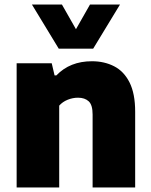

<svg xmlns="http://www.w3.org/2000/svg" viewBox="-20 -828 667 848"><path d="M53.5 0V-548.5H208.5L221 -495H229Q289 -557.5 386 -557.5Q441 -557.5 484.2 -535.2Q527.5 -513 552.2 -463.8Q577 -414.5 577 -334.5V0H389V-322.5Q389 -364.5 371.8 -380.5Q354.5 -396.5 324.5 -396.5Q301.5 -396.5 279 -387.5Q256.5 -378.5 241.5 -361.5V0ZM239.5 -613 121 -808H253.5L315.5 -699L377.5 -808H510L391.5 -613Z"/></svg>

Font: Encode Sans XBd
Style: Regular
Weight: 800
Designer: Multiple Designers
Foundry: Impallari Type
Version: Version 3.002; ttfautohint (v1.8.3) -l 8 -r 50 -G 200 -x 14 